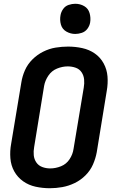

<svg xmlns="http://www.w3.org/2000/svg" viewBox="-20 -990 616 1018"><path d="M244 8Q277 8 310.5 2Q344 -4 376 -19.5Q408 -35 433.5 -60.5Q459 -86 473 -118Q487 -150 493 -183L546 -508Q553 -547 550 -584.5Q547 -622 529.5 -654Q512 -686 482.5 -706.5Q453 -727 416 -735Q379 -743 341 -743Q308 -743 274.5 -737.5Q241 -732 209 -716Q177 -700 151.5 -674.5Q126 -649 112 -617Q98 -585 93 -552L39 -227Q32 -189 35 -151Q38 -113 55.5 -81.5Q73 -50 102.5 -29Q132 -8 169 0Q206 8 244 8ZM246 -97Q224 -97 204 -104.5Q184 -112 172.5 -129Q161 -146 159 -167Q157 -188 161 -210L214 -535Q219 -563 236.5 -589Q254 -615 282.5 -626.5Q311 -638 339 -638Q361 -638 381 -631Q401 -624 412.5 -607Q424 -590 426 -568.5Q428 -547 424 -525L370 -201Q366 -172 349 -146Q332 -120 303.5 -108.5Q275 -97 246 -97ZM379 -810Q396 -810 414 -816Q432 -822 443.5 -837.5Q455 -853 458 -871Q462 -896 455 -920.5Q448 -945 426.5 -957.5Q405 -970 379 -970Q362 -970 344 -964Q326 -958 315 -942.5Q304 -927 301 -910Q296 -884 303 -859.5Q310 -835 332 -822.5Q354 -810 379 -810Z"/></svg>

Font: Iosevka Sparkle Oblique
Style: Bold
Weight: 700
Italic angle: -9°
Designer: Belleve Invis
Foundry: Belleve Invis
Version: Version 4.5.0; ttfautohint (v1.8.3)